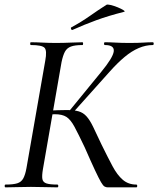

<svg xmlns="http://www.w3.org/2000/svg" viewBox="-29 -807 682 827"><path d="M435 0Q428 0 421.5 -3.5Q415 -7 406 -22.5Q397 -38 380.5 -73Q364 -108 336 -172Q308 -231 291.5 -261.5Q275 -292 257 -303.5Q239 -315 207 -315Q198 -315 188 -314Q178 -313 167 -312L168 -330Q227 -333 258 -333Q290 -333 309.5 -327.5Q329 -322 343.5 -306Q358 -290 372 -261Q386 -232 408 -185Q435 -130 455.5 -91.5Q476 -53 500 -32.5Q524 -12 558 -12Q562 -12 562 -6Q562 0 558 0ZM-5 0Q-9 0 -9 -6Q-9 -12 -5 -12Q28 -12 45.5 -17.5Q63 -23 71.5 -39Q80 -55 85 -83L166 -546Q174 -589 163 -601Q152 -613 104 -613Q101 -613 101 -619Q101 -625 104 -625Q127 -625 154 -623.5Q181 -622 212 -622Q246 -622 275.5 -623.5Q305 -625 326 -625Q329 -625 329 -619Q329 -613 326 -613Q294 -613 276.5 -606.5Q259 -600 250.5 -584Q242 -568 236 -539L156 -79Q151 -50 153.5 -36Q156 -22 171 -17Q186 -12 218 -12Q222 -12 222 -6Q222 0 218 0Q194 0 165.5 -1Q137 -2 104 -2Q73 -2 44.5 -1Q16 0 -5 0ZM281 -317 267 -326 406 -496Q458 -559 461 -586Q464 -613 423 -613Q419 -613 419 -619Q419 -625 423 -625Q445 -625 469.5 -623.5Q494 -622 528 -622Q566 -622 588 -623.5Q610 -625 629 -625Q633 -625 633 -619Q633 -613 629 -613Q599 -613 568.5 -600Q538 -587 507.5 -561.5Q477 -536 444 -499ZM283 -678Q279 -677 277 -682.5Q275 -688 278 -689Q322 -713 357.5 -738Q393 -763 429 -786Q433 -789 447.5 -785.5Q462 -782 478 -775.5Q494 -769 503 -763Q512 -757 505 -756Q438 -739 386 -720Q334 -701 283 -678Z"/></svg>

Font: Cormorant Medium
Style: Italic
Weight: 500
Italic angle: -10°
Designer: Christian Thalmann (Catharsis Fonts)
Foundry: Catharsis Fonts
Version: Version 4.000